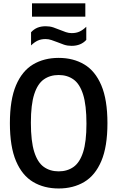

<svg xmlns="http://www.w3.org/2000/svg" viewBox="-20 -1086 682 1116"><path d="M321 9.5Q236 9.5 172.2 -28.5Q108.5 -66.5 73 -150Q37.5 -233.5 37.5 -370Q37.5 -506.5 73 -590Q108.5 -673.5 172.2 -711.5Q236 -749.5 321 -749.5Q406 -749.5 469.8 -711.5Q533.5 -673.5 569 -590Q604.5 -506.5 604.5 -370Q604.5 -233.5 569 -150Q533.5 -66.5 469.8 -28.5Q406 9.5 321 9.5ZM321 -90Q371 -90 407.2 -115.5Q443.5 -141 463 -201.5Q482.5 -262 482.5 -367Q482.5 -475 463 -536.8Q443.5 -598.5 407.2 -624.2Q371 -650 321 -650Q271 -650 234.8 -624.5Q198.5 -599 179 -538.5Q159.5 -478 159.5 -373Q159.5 -265 179 -203.2Q198.5 -141.5 234.8 -115.8Q271 -90 321 -90ZM396 -819.5Q372.5 -819.5 352.2 -826.2Q332 -833 313 -841Q296 -847.5 279.2 -853.2Q262.5 -859 245 -859Q218.5 -859 199 -849.8Q179.5 -840.5 160.5 -822V-898.5Q176.5 -916 197.2 -924.8Q218 -933.5 246 -933.5Q269.5 -933.5 289.8 -926.8Q310 -920 329 -912Q346 -905 362.8 -899.2Q379.5 -893.5 397 -893.5Q423.5 -893.5 443 -902.8Q462.5 -912 481.5 -930.5V-854Q450 -819.5 396 -819.5ZM166 -989V-1066.5H476V-989Z"/></svg>

Font: Encode Sans Condensed SemiBold
Style: Regular
Weight: 600
Width: 3
Designer: Multiple Designers
Foundry: Impallari Type
Version: Version 3.000; ttfautohint (v1.8.3) -l 8 -r 50 -G 200 -x 14 